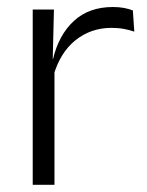

<svg xmlns="http://www.w3.org/2000/svg" viewBox="-20 -514 409 534"><path d="M128 -301.5 112.5 -348 127.5 -350Q143.5 -417 185.5 -455.8Q227.5 -494.5 294 -494.5Q311.5 -494.5 325.5 -491.8Q339.5 -489 349.5 -485L353.5 -426Q341 -430.5 325 -433.5Q309 -436.5 290 -436.5Q233 -436.5 190 -402.2Q147 -368 128 -301.5ZM71 0V-487.5H130L126.5 -341L131.5 -336V0Z"/></svg>

Font: Anek Gurmukhi Medium Light
Style: Regular
Weight: 300
Version: Version 1.003